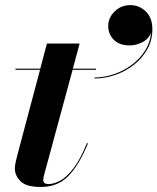

<svg xmlns="http://www.w3.org/2000/svg" viewBox="-20 -733 625 763"><path d="M410 -629.9Q410 -662.3 435.6 -687.5Q461.3 -712.7 497.3 -712.7Q533.7 -712.7 559.6 -687.3Q585.5 -661.9 585.5 -616.4Q585.5 -573.2 565.4 -537.4Q545.4 -501.6 512.1 -475.5Q478.8 -449.4 438.1 -435.3Q397.4 -421.1 355.9 -421.1V-425.1Q394.2 -425.1 432.7 -438.2Q471.2 -451.2 503.6 -475.3Q536 -499.4 556.7 -532.2Q577.4 -565.1 580.5 -604.7Q572 -579.1 546.8 -565.8Q521.6 -552.5 495.5 -552.5Q454.5 -552.5 432.2 -575Q410 -597.5 410 -629.9ZM329.5 -163Q294 -76.5 251.5 -33.2Q209 10 142 10Q84 10 61.5 -12.8Q39 -35.5 39 -63.5Q39 -75 42.8 -91.2Q46.5 -107.5 50.5 -122.5L139 -455.5H41.5V-460H140L166.5 -560H296.5L269.5 -460H361.5V-455.5H268.5L156.5 -42.5Q155 -37 153.5 -30.2Q152 -23.5 152 -17Q152 -1.5 173 -1.5Q193.5 -1.5 219 -15Q244.5 -28.5 271.8 -63.8Q299 -99 325.5 -164.5Z"/></svg>

Font: Bodoni* 36pt
Style: Bold Italic
Weight: 700
Italic angle: -13°
Version: Version 2.3